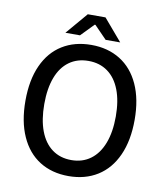

<svg xmlns="http://www.w3.org/2000/svg" viewBox="-90 -893 845 980"><g transform="rotate(10 332.0 -402.5)"><path d="M331.1 -667.5Q417 -667.5 481 -627.7Q544.9 -587.9 579.6 -511.7Q614.3 -435.5 614.3 -329.1Q614.3 -221.7 579.6 -144.8Q544.9 -67.9 481 -27.8Q417 12.2 331.1 12.2Q244.6 12.2 180.9 -27.8Q117.2 -67.9 82.8 -144.8Q48.3 -221.7 48.3 -329.1Q48.3 -436.5 82.8 -512.5Q117.2 -588.4 180.9 -627.9Q244.6 -667.5 331.1 -667.5ZM331.1 -584.5Q272.9 -584.5 231.2 -554.4Q189.5 -524.4 167.7 -467Q146 -409.7 146 -329.1Q146 -248 167.7 -190.2Q189.5 -132.3 231.2 -101.6Q272.9 -70.8 331.1 -70.8Q388.7 -70.8 430.4 -101.6Q472.2 -132.3 494.4 -190.4Q516.6 -248.5 516.6 -329.1Q516.6 -409.7 494.4 -467Q472.2 -524.4 430.4 -554.4Q388.7 -584.5 331.1 -584.5ZM285.2 -818.4H377L473.1 -705.6H397.5L333 -772H329.1L264.6 -705.6H189Z"/></g></svg>

Font: Varta SemiBold
Style: Regular
Weight: 600
Designer: Joana Correia, Viktoriya Grabowska, Eben Sorkin
Foundry: Sorkin Type
Version: Version 1.003; ttfautohint (v1.3) -l 8 -r 24 -G 200 -x 12 -H